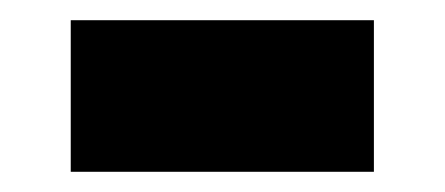

<svg xmlns="http://www.w3.org/2000/svg" viewBox="-20 -393 440 190"><path d="M50 -373H350V-223H50Z"/></svg>

Font: Oak Sans Black
Style: Regular
Weight: 900
Designer: Erik Kennedy, Walven
Foundry: Erik Kennedy, Walven
Version: Version 1.000